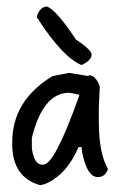

<svg xmlns="http://www.w3.org/2000/svg" viewBox="-20 -545 354 574"><path d="M186.5 -327.1 245.1 -317.4V-320.3Q266.6 -320.3 278.3 -286.1L275.4 -224.6V-181.6Q275.4 -86.9 302.7 -40Q294.9 -15.6 272.5 -15.6Q240.2 -15.6 225.6 -89.8L223.6 -105.5H214.8Q179.7 -22.5 115.2 4.9L100.6 8.8Q16.6 -14.6 16.6 -114.3V-120.1Q16.6 -244.1 136.7 -317.4ZM75.2 -101.6Q82 -52.7 106.4 -52.7H109.4Q143.6 -52.7 216.8 -258.8V-261.7L188.5 -267.6H186.5Q108.4 -267.6 75.2 -132.8ZM121.1 -525.4Q150.4 -512.7 207 -426.8Q253.9 -395.5 253.9 -381.8Q253.9 -364.3 223.6 -350.6Q168 -373 90.8 -492.2V-498Q100.6 -525.4 121.1 -525.4Z"/></svg>

Font: Sue Ellen Francisco 
Style: Regular
Weight: 400
Designer: Kimberly Geswein
Foundry: Kimberly Geswein
Version: Version 1.002 2007